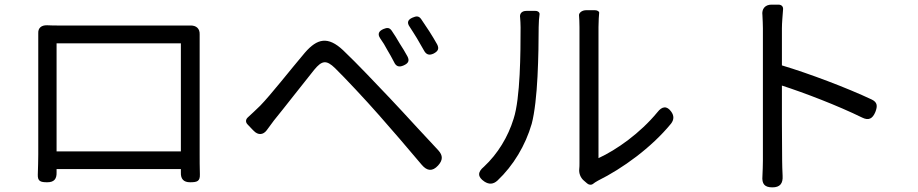

<svg xmlns="http://www.w3.org/2000/svg" viewBox="-20 -785 3960 828"><path d="M626 -56H760V-41C759 -13 772 1 800 1C830 1 843 -3 842 -33C841 -61 841 -98 841 -118C841 -155 841 -556 841 -601C841 -612 841 -625 841 -637C842 -661 827 -676 800 -675C783 -675 768 -675 757 -675C709 -675 283 -675 230 -675C217 -675 202 -675 184 -676C157 -677 144 -663 145 -642C145 -627 145 -613 145 -601C145 -564 145 -159 145 -119C145 -97 144 -60 143 -32C142 -3 155 1 184 1C213 1 225 -13 224 -42V-56H492ZM492 -132H224V-598H492H760V-132Z M1704 -597C1692 -618 1680 -637 1669 -653C1659 -667 1649 -666 1634 -660C1613 -651 1607 -638 1620 -619C1631 -604 1641 -587 1650 -570C1660 -553 1670 -536 1679 -518C1688 -498 1701 -494 1721 -503C1741 -512 1747 -523 1737 -542C1727 -560 1716 -579 1704 -597ZM1832 -649C1819 -669 1807 -687 1796 -703C1786 -717 1775 -716 1759 -709C1738 -700 1734 -687 1747 -669C1757 -653 1768 -637 1778 -620C1788 -603 1798 -586 1808 -568C1818 -549 1831 -545 1850 -554C1869 -564 1875 -575 1865 -594C1855 -611 1844 -631 1832 -649ZM1777 -237C1735 -283 1694 -327 1661 -362C1603 -423 1520 -511 1460 -568C1394 -630 1348 -619 1295 -558C1233 -485 1148 -376 1102 -329C1081 -309 1066 -294 1049 -279C1039 -270 1038 -258 1048 -248L1068 -227L1074 -221C1093 -201 1115 -203 1130 -223C1140 -237 1151 -252 1161 -265C1206 -320 1288 -426 1335 -484C1368 -524 1387 -528 1425 -491C1466 -451 1557 -354 1614 -289C1667 -229 1736 -149 1799 -74C1822 -47 1845 -45 1869 -71C1890 -94 1891 -114 1870 -137C1840 -169 1808 -204 1777 -237Z M2479 -369C2479 -236 2479 -104 2479 -81C2479 -73 2479 -64 2478 -56C2476 -39 2483 -19 2497 -7L2512 6C2520 13 2530 13 2536 9C2542 4 2550 -1 2559 -6C2664 -58 2789 -148 2874 -252C2887 -269 2887 -286 2875 -303C2856 -330 2835 -327 2815 -301C2740 -210 2639 -139 2561 -103C2561 -133 2561 -607 2561 -668C2561 -696 2563 -718 2564 -731C2564 -734 2558 -741 2546 -741H2520H2508C2488 -741 2476 -728 2477 -719C2478 -706 2479 -689 2479 -668C2479 -638 2479 -502 2479 -369ZM2298 -455C2302 -534 2303 -614 2303 -668C2303 -689 2305 -710 2307 -725C2307 -731 2301 -738 2289 -738H2263H2250C2230 -738 2220 -726 2223 -709C2224 -696 2225 -683 2225 -667C2225 -558 2224 -362 2195 -273C2171 -195 2127 -122 2067 -66C2039 -43 2039 -22 2069 -2C2089 11 2107 10 2125 -6C2194 -71 2246 -158 2273 -251C2286 -300 2294 -377 2298 -455Z M3352 -254V-416C3448 -385 3592 -330 3698 -278C3726 -264 3743 -273 3755 -302C3765 -328 3764 -344 3739 -356C3633 -406 3469 -468 3352 -503V-663C3352 -686 3355 -717 3357 -745C3358 -757 3350 -765 3337 -765H3310H3307C3280 -765 3264 -747 3268 -719C3269 -698 3270 -678 3270 -663C3270 -580 3270 -147 3270 -92C3270 -72 3269 -49 3268 -26C3265 8 3277 23 3311 23C3344 23 3357 6 3355 -27C3354 -50 3353 -75 3353 -92Z"/></svg>

Font: GenSenRounded2 TW R
Style: Regular
Weight: 400
Version: Version 2.100;PS 2.1;hotconv 16.6.51;makeotf.lib2.5.65220 DE